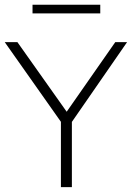

<svg xmlns="http://www.w3.org/2000/svg" viewBox="-28 -768 542 788"><path d="M222 0V-287.5L233 -252.5L-8.5 -595H43.5L254.5 -297H237L445 -595H493.5L256.5 -252.5L267 -287.5V0ZM105.5 -713V-748.5H383.5V-713Z"/></svg>

Font: Encode Sans SC ExtraLight
Style: Regular
Weight: 250
Designer: Multiple Designers
Foundry: Impallari Type
Version: Version 3.002